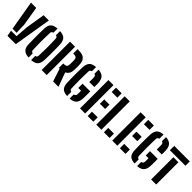

<svg xmlns="http://www.w3.org/2000/svg" viewBox="295 -2013 3330 3330"><g transform="rotate(45 1960.0 -348.0)"><path d="M17.6 -696H146.7L204.5 -342.4L211 -150.1H111ZM117.7 -106.7H251.8L269.5 -342.4L326.4 -696H455.4L340.9 0H136.4Z M661.4 7.2Q576.6 2.1 538.5 -36.9Q500.5 -76 498.3 -158.7Q496.7 -211.6 496.1 -261.9Q495.6 -312.2 495.6 -359.8Q495.6 -407.3 496.4 -452Q497.2 -496.8 498.3 -538.1Q500.5 -620.4 538.5 -659.2Q576.6 -698.1 661.4 -703.2V-601.9Q642.5 -597.6 633 -587.7Q623.6 -577.7 622.9 -561.3Q620.1 -495.9 618.8 -441.9Q617.6 -387.9 617.8 -339.3Q618.1 -290.6 619.4 -241.2Q620.8 -191.8 622.8 -135.2Q623.3 -118.9 632.8 -108.7Q642.2 -98.5 661.4 -94.1ZM723.5 7.2V-94.1Q742.6 -98.4 752.1 -108.5Q761.5 -118.7 762 -135.2Q764.9 -203.9 765.8 -259.7Q766.8 -315.4 766.6 -364.4Q766.4 -413.5 765.2 -460.9Q763.9 -508.3 762 -559.9Q761.5 -577 752.3 -587.3Q743 -597.6 723.5 -601.9V-703.2Q808.9 -698.1 846.2 -659.1Q883.5 -620 886.5 -537.3Q888 -495.3 888.7 -456Q889.4 -416.8 889.5 -379.7Q889.7 -342.5 889.5 -306.3Q889.2 -270.1 888.4 -233.7Q887.5 -197.3 886.5 -159.6Q883.5 -76.5 846.3 -37.2Q809 2.1 723.5 7.2Z M975.1 0V-696H1098.8V0ZM1387.6 0H1255.9L1177.4 -238.5H1159.3V-346.1H1177.1Q1198.9 -346.1 1214.5 -351Q1230.2 -355.9 1239 -367.1Q1247.8 -378.3 1249.6 -396.7Q1251.1 -410.9 1251.6 -430.3Q1252.1 -449.8 1252.1 -470.2Q1252.1 -490.6 1251.4 -509.2Q1250.6 -527.7 1249.6 -540.2Q1248.2 -556.3 1239.5 -567.3Q1230.8 -578.2 1215.2 -583.8Q1199.7 -589.3 1177.2 -589.3H1159.3V-696H1177.2Q1203.6 -696 1236 -693Q1268.4 -690 1298.7 -675.7Q1329 -661.4 1349.6 -628.1Q1370.3 -594.8 1373.3 -533.8Q1374.3 -518 1374.7 -503.3Q1375.1 -488.6 1375.1 -473Q1375.1 -457.5 1374.8 -439.9Q1374.4 -422.3 1373.3 -400.6Q1370.9 -339.9 1348 -307Q1325.1 -274.1 1293.2 -259.7Z M1606.1 7.2Q1519.7 2.1 1483.1 -36.9Q1446.4 -76 1443.5 -159.1Q1441.1 -224.5 1440.5 -292.2Q1440 -360 1440.8 -421.7Q1441.6 -483.5 1443.5 -531.1Q1446.9 -618.4 1484.3 -658.2Q1521.6 -698.1 1606.1 -703.2V-601.7Q1569.3 -592.9 1567 -559.1Q1564.8 -520.7 1563.7 -466.7Q1562.6 -412.7 1562.6 -353.2Q1562.6 -293.6 1563.7 -237.1Q1564.8 -180.5 1567 -136.6Q1568 -120.3 1577.6 -109.7Q1587.2 -99 1606.1 -94.6ZM1668.3 7.2V-94.1Q1707.9 -102.4 1710.6 -135Q1713.1 -158.2 1713.2 -184.2Q1713.2 -210.2 1712.2 -228.9H1644.1V-334.1H1832.5Q1833.8 -307.9 1833.9 -276.7Q1834 -245.4 1833.3 -215Q1832.6 -184.6 1831.6 -160Q1827.4 -76.5 1789.2 -37.4Q1751 1.7 1668.3 7.2ZM1704.8 -437.4Q1706.3 -450.5 1706.8 -473.4Q1707.3 -496.3 1706.8 -520.3Q1706.3 -544.3 1704.8 -560.2Q1702.3 -592.3 1668.3 -601V-703.2Q1746.2 -697.6 1784.7 -659.7Q1823.1 -621.7 1828.5 -540.4Q1830 -518.7 1830.2 -490Q1830.3 -461.3 1829.2 -437.4Z M1916.6 0V-696H2041V0ZM2103.2 0V-106.8H2241.9V0ZM2103.2 -300.6V-407.3H2230.8V-300.6ZM2103.2 -589.3V-696H2241.9V-589.3Z M2315.1 0V-696H2439.5V0ZM2501.7 0V-106.8H2641.3V0Z M2706.6 0V-696H2831V0ZM2893.2 0V-106.8H3031.9V0ZM2893.2 -300.6V-407.3H3020.8V-300.6ZM2893.2 -589.3V-696H3031.9V-589.3Z M3261.1 7.2Q3174.7 2.1 3138.1 -36.9Q3101.4 -76 3098.5 -159.1Q3096.1 -224.5 3095.5 -292.2Q3095 -360 3095.8 -421.7Q3096.6 -483.5 3098.5 -531.1Q3101.9 -618.4 3139.3 -658.2Q3176.6 -698.1 3261.1 -703.2V-601.7Q3224.3 -592.9 3222 -559.1Q3219.8 -520.7 3218.7 -466.7Q3217.6 -412.7 3217.6 -353.2Q3217.6 -293.6 3218.7 -237.1Q3219.8 -180.5 3222 -136.6Q3223 -120.3 3232.6 -109.7Q3242.2 -99 3261.1 -94.6ZM3323.3 7.2V-94.1Q3362.9 -102.4 3365.6 -135Q3368.1 -158.2 3368.2 -184.2Q3368.2 -210.2 3367.2 -228.9H3299.1V-334.1H3487.5Q3488.8 -307.9 3488.9 -276.7Q3489 -245.4 3488.3 -215Q3487.6 -184.6 3486.6 -160Q3482.4 -76.5 3444.2 -37.4Q3406 1.7 3323.3 7.2ZM3359.8 -437.4Q3361.3 -450.5 3361.8 -473.4Q3362.3 -496.3 3361.8 -520.3Q3361.3 -544.3 3359.8 -560.2Q3357.3 -592.3 3323.3 -601V-703.2Q3401.2 -697.6 3439.7 -659.7Q3478.1 -621.7 3483.5 -540.4Q3485 -518.7 3485.2 -490Q3485.3 -461.3 3484.2 -437.4Z M3659.8 0V-546.2H3783.5V0ZM3531 -589.3V-696H3912.3V-589.3Z"/></g></svg>

Font: Big Shoulders Stencil Text SC Thin
Style: Regular
Weight: 100
Designer: Patric King
Foundry: XO Type Co
Version: Version 2.001